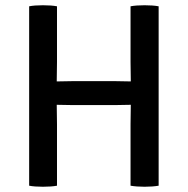

<svg xmlns="http://www.w3.org/2000/svg" viewBox="-20 -707 715 731"><path d="M478 -397 477 -471V-683Q498 -687 530.5 -687Q563 -687 584 -683V0Q561 4 530.5 4Q500 4 477 0V-234L478 -308L422 -307H253L196 -308L197 -234V0Q176 4 143.5 4Q111 4 91 0V-683Q111 -687 143.5 -687Q176 -687 197 -683V-471L196 -397L253 -398H422Z"/></svg>

Font: Signika
Style: Regular
Weight: 400
Designer: Anna Giedrys
Foundry: Anna Giedrys
Version: Version 1.001